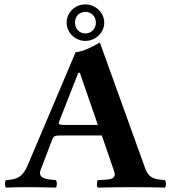

<svg xmlns="http://www.w3.org/2000/svg" viewBox="-20 -851 780 873"><path d="M165 -79 218 -218C223 -231 229 -235 253 -235H443L499 -72C511 -36 482 -35 444 -33C438 -33 431 -32 425 -32C419 -26 419 -4 425 2C462 1 557 0 596 0C637 0 693 1 730 2C736 -4 736 -26 730 -32C691 -36 658 -35 640 -86L434 -658C419 -649 359 -614 324 -614L107 -102C81 -40 51 -35 7 -32C1 -26 1 -4 7 2C44 1 62 0 101 0C142 0 197 1 234 2C240 -4 240 -26 234 -32C196 -35 149 -38 165 -79ZM273 -283C251 -283 244 -286 248 -296L336 -520H343L425 -283ZM283 -748C283 -702 322 -665 368 -665C415 -665 454 -703 454 -748C454 -795 413 -831 368 -831C321 -831 283 -794 283 -748ZM368 -797C395 -797 416 -777 416 -748C416 -722 397 -699 368 -699C339 -699 321 -722 321 -748C321 -776 340 -797 368 -797Z"/></svg>

Font: Libertinus Serif
Style: Bold
Weight: 700
Designer: Philipp H. Poll, Khaled Hosny
Foundry: Caleb Maclennan
Version: Version 7.050;RELEASE